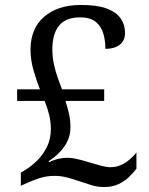

<svg xmlns="http://www.w3.org/2000/svg" viewBox="-20 -744 599 774"><path d="M399 10Q374 10 349 2.5Q324 -5 298 -14Q275 -22 250.5 -28.5Q226 -35 200 -35Q167 -35 138 -25.5Q109 -16 77 -1L64 5V-48L82 -59Q107 -74 130.5 -97.5Q154 -121 169.5 -152.5Q185 -184 185 -224Q185 -253 178 -281.5Q171 -310 160 -337H49V-384H141Q128 -416 115.5 -459Q103 -502 103 -543Q103 -629 158 -676.5Q213 -724 307 -724Q372 -724 410.5 -709.5Q449 -695 466.5 -669.5Q484 -644 484 -612Q484 -580 462.5 -563.5Q441 -547 405 -547Q405 -578 397 -607Q389 -636 367 -655Q345 -674 303 -674Q245 -674 218 -640.5Q191 -607 191 -545Q191 -514 197.5 -484.5Q204 -455 213 -429.5Q222 -404 230 -384H400V-337H244Q252 -312 258 -286Q264 -260 264 -230Q264 -202 253 -177.5Q242 -153 222.5 -132.5Q203 -112 176 -94L178 -90Q198 -100 216.5 -104Q235 -108 251 -108Q265 -108 280.5 -105Q296 -102 312.5 -97.5Q329 -93 345 -88Q368 -81 389 -75.5Q410 -70 425 -70Q448 -70 467 -78.5Q486 -87 502 -100.5Q518 -114 530 -129V-64Q518 -48 500 -30.5Q482 -13 457.5 -1.5Q433 10 399 10Z"/></svg>

Font: Noto Serif Lao
Style: Regular
Weight: 400
Designer: Monotype Design Team
Foundry: Monotype Imaging Inc.
Version: Version 2.003